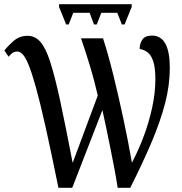

<svg xmlns="http://www.w3.org/2000/svg" viewBox="-20 -897 870 917"><path d="M296 -780 262 -864V-877H609V-864L575 -780H562L540 -836H464L442 -780H429L408 -836H330L308 -780ZM259 0Q224 -173 198 -289.5Q172 -406 152 -478Q132 -550 116.5 -587.5Q101 -625 88 -638Q75 -651 63 -651Q48 -651 38 -643Q28 -635 21 -626L1 -656Q20 -680 47 -703Q74 -726 112 -726Q147 -726 172.5 -697.5Q198 -669 220 -601Q242 -533 267.5 -415Q293 -297 327 -119L447 -441Q430 -515 410 -581Q390 -647 367 -714H472Q496 -641 520.5 -542Q545 -443 568.5 -333.5Q592 -224 610 -120Q640 -176 665.5 -243.5Q691 -311 706.5 -382Q722 -453 722 -518Q722 -574 712 -604Q702 -634 685 -647Q668 -660 647 -663Q647 -689 660 -708Q673 -727 706 -727Q791 -727 791 -573Q791 -490 768.5 -403.5Q746 -317 704 -218Q662 -119 602 0H542Q537 -34 528 -83Q519 -132 508 -185.5Q497 -239 487 -288Q477 -337 469 -371L325 0Z"/></svg>

Font: Noto Serif Condensed
Style: Regular
Weight: 400
Width: 3
Designer: Monotype Design Team
Foundry: Monotype Imaging Inc.
Version: Version 2.013; ttfautohint (v1.8.4.7-5d5b)